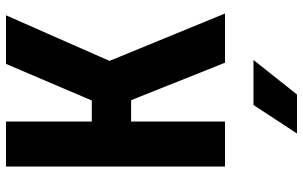

<svg xmlns="http://www.w3.org/2000/svg" viewBox="-205 -565 1010 640"><g transform="rotate(-90 300.0 -245.0)"><path d="M65 0H215V-313H286L411 0H575L417 -385L569 -730H407L285 -444H215V-730H65ZM175 240H305L420 95H270Z"/></g></svg>

Font: JetBrains Mono ExtraBold
Style: Regular
Weight: 800
Monospace: yes
Designer: Philipp Nurullin, Konstantin Bulenkov
Foundry: JetBrains
Version: Version 2.305